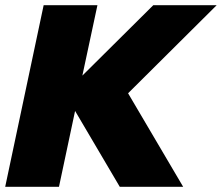

<svg xmlns="http://www.w3.org/2000/svg" viewBox="-30 -719 854 739"><path d="M138 -699H345L287 -428L560 -699H804L463 -360L675 0H431L259 -292L197 0H-10Z"/></svg>

Font: Prompt ExtraBold
Style: Italic
Weight: 800
Italic angle: -12°
Designer: Katatrad Team
Foundry: CadsonDemak
Version: Version 1.001